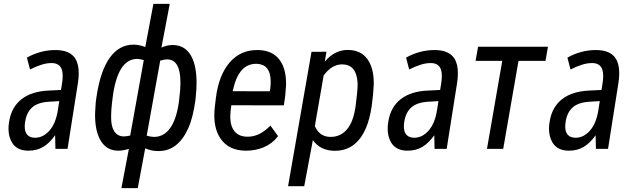

<svg xmlns="http://www.w3.org/2000/svg" viewBox="-20 -770 3269 993"><path d="M279.3 -200.7 286.6 -247.1 237.3 -244.1Q177.7 -241.2 147.9 -215.8Q118.2 -190.4 110.4 -142.6Q107.9 -127.9 107.9 -116.2Q107.9 -91.8 117.2 -78.1Q131.3 -57.6 161.1 -57.6Q203.1 -57.6 235.4 -94.2Q268.6 -131.3 279.3 -200.7ZM266.6 -511.2Q341.3 -511.2 369.1 -467.3Q387.7 -438 387.2 -390.1Q387.2 -366.7 382.8 -339.4L329.6 -2L329.1 0H327.6H268.1H266.6V-1.5L265.1 -70.3Q250 -49.8 235.4 -35.2Q220.7 -20.5 204.1 -10.7Q171.4 9.3 126.5 9.3Q66.9 9.3 41.5 -33.7Q23.9 -64 23.9 -105Q23.9 -122.1 27.3 -141.1Q39.1 -216.3 91.8 -257.3Q144.5 -298.3 234.4 -301.8L295.4 -304.7L300.3 -334.5Q304.2 -357.9 304.2 -376.5Q304.2 -403.8 295.9 -418.9Q282.2 -444.3 245.6 -443.8Q220.7 -443.8 193.8 -435.1Q166.5 -426.3 137.2 -411.6L135.3 -410.6L134.8 -412.6L119.6 -470.2L119.1 -471.7L120.6 -472.7Q152.3 -490.7 189.7 -501Q227.1 -511.2 266.6 -511.2Z M559.6 -241.2Q554.7 -197.8 554.7 -173.3Q554.7 -168.9 554.7 -165Q554.2 -118.2 569.8 -92.8Q586.4 -65.4 618.7 -64.5Q619.6 -64.5 621.1 -64.5Q632.8 -64.5 653.3 -68.8L723.6 -459Q705.6 -464.4 692.9 -465.3Q690.9 -465.3 689 -465.3Q638.2 -465.3 606 -413.6Q572.8 -359.9 561 -251.5ZM913.1 -333.5Q913.1 -338.4 913.1 -343.8Q913.1 -460.4 846.7 -462.9Q845.7 -462.9 844.7 -462.9Q830.6 -462.9 808.6 -456.5L738.8 -68.4Q755.4 -63 774.4 -62Q775.4 -62 776.4 -62Q826.7 -61.5 859.9 -107.4Q893.6 -154.3 905.8 -247.1L911.6 -302.7ZM674.8 -539.1Q701.7 -538.1 731.4 -526.9L773.4 -750H857.9L814.9 -523.9Q843.3 -537.1 871.6 -537.1H875.5Q939.9 -536.1 970.7 -476.6Q996.6 -426.8 996.6 -341.3Q996.6 -325.2 995.6 -307.6L991.2 -255.4Q978.5 -160.6 953.1 -105.5Q899.9 11.2 800.8 11.2Q798.3 11.2 795.9 11.2Q763.2 11.2 731 -2.9L692.4 203.1H607.9L646.5 0Q615.2 9.3 592.8 9.3Q531.7 9.8 500.5 -43Q471.7 -90.8 471.7 -175.8Q471.7 -183.6 472.2 -191.9L475.1 -240.7L479 -269Q499.5 -406.2 549.3 -473.6Q597.7 -539.1 670.4 -539.1Q672.9 -539.1 674.8 -539.1Z M1375 -297.9 1377.4 -308.6Q1380.4 -329.6 1379.9 -353Q1377.9 -436 1310.1 -439.9Q1307.1 -439.9 1304.7 -439.9Q1227.1 -439.9 1194.8 -341.3L1183.1 -298.3ZM1342.8 -7.8Q1300.3 9.3 1254.4 9.3Q1252 9.3 1249.5 9.3Q1163.6 8.3 1121.6 -51.8Q1088.4 -99.1 1088.4 -173.3Q1088.4 -193.4 1090.8 -215.3L1096.7 -264.6Q1111.3 -381.3 1168 -447.3Q1223.6 -511.2 1309.6 -511.2Q1312.5 -511.2 1315.4 -511.2Q1388.7 -509.3 1424.8 -461.9Q1459.5 -417 1459.5 -337.4Q1459.5 -333.5 1459.5 -329.6V-329.1L1455.1 -273.9L1448.2 -226.1V-225.1H1446.8L1176.3 -225.6Q1170.9 -188 1170.9 -165.5Q1170.9 -163.6 1170.9 -162.1Q1171.9 -116.2 1193.8 -89.8Q1215.8 -64 1257.3 -63Q1259.3 -63 1261.2 -63Q1289.1 -63 1315.9 -74.7Q1345.2 -87.4 1377.4 -119.1L1378.9 -120.1L1379.9 -118.7L1417.5 -66.9L1418 -65.9L1417.5 -64.9Q1402.3 -45.4 1383.8 -31.2Q1365.2 -17.1 1342.8 -7.8Z M1819.8 -226.1Q1829.6 -300.3 1829.6 -335Q1829.6 -340.8 1829.1 -345.7Q1822.3 -436 1751 -437Q1749.5 -437 1748.5 -437Q1695.8 -437 1653.8 -379.4L1608.4 -118.2Q1630.9 -64.9 1684.6 -62Q1687.5 -62 1690.4 -62Q1740.7 -62 1773.9 -100.1Q1808.6 -140.1 1819.8 -226.1ZM1874.5 -112.3Q1824.2 9.8 1712.4 9.8Q1709.5 9.8 1706.5 9.8Q1635.7 7.8 1598.1 -45.4L1553.7 191.4L1553.2 192.9H1551.8H1472.2H1469.7L1470.2 190.9L1590.8 -500.5L1591.3 -502H1592.8L1666 -502.4H1668V-500L1659.7 -451.2Q1710 -511.7 1778.3 -511.7Q1779.3 -511.7 1780.3 -511.7Q1848.6 -510.7 1882.3 -461.4Q1913.1 -416 1913.1 -338.9Q1913.1 -332.5 1912.6 -325.7Q1911.1 -285.6 1902.3 -220.7Q1892.6 -156.2 1874.5 -112.3Z M2240.2 -200.7 2247.6 -247.1 2198.2 -244.1Q2138.7 -241.2 2108.9 -215.8Q2079.1 -190.4 2071.3 -142.6Q2068.8 -127.9 2068.8 -116.2Q2068.8 -91.8 2078.1 -78.1Q2092.3 -57.6 2122.1 -57.6Q2164.1 -57.6 2196.3 -94.2Q2229.5 -131.3 2240.2 -200.7ZM2227.5 -511.2Q2302.2 -511.2 2330.1 -467.3Q2348.6 -438 2348.1 -390.1Q2348.1 -366.7 2343.8 -339.4L2290.5 -2L2290 0H2288.6H2229H2227.5V-1.5L2226.1 -70.3Q2210.9 -49.8 2196.3 -35.2Q2181.6 -20.5 2165 -10.7Q2132.3 9.3 2087.4 9.3Q2027.8 9.3 2002.4 -33.7Q1984.9 -64 1984.9 -105Q1984.9 -122.1 1988.3 -141.1Q2000 -216.3 2052.7 -257.3Q2105.5 -298.3 2195.3 -301.8L2256.3 -304.7L2261.2 -334.5Q2265.1 -357.9 2265.1 -376.5Q2265.1 -403.8 2256.8 -418.9Q2243.2 -444.3 2206.5 -443.8Q2181.6 -443.8 2154.8 -435.1Q2127.4 -426.3 2098.1 -411.6L2096.2 -410.6L2095.7 -412.6L2080.6 -470.2L2080.1 -471.7L2081.5 -472.7Q2113.3 -490.7 2150.6 -501Q2188 -511.2 2227.5 -511.2Z M2801.3 -455.1H2661.6L2582.5 0H2498.5L2577.6 -455.1H2439.5L2452.6 -528.3H2814Z M3074.7 -200.7 3082 -247.1 3032.7 -244.1Q2973.1 -241.2 2943.4 -215.8Q2913.6 -190.4 2905.8 -142.6Q2903.3 -127.9 2903.3 -116.2Q2903.3 -91.8 2912.6 -78.1Q2926.8 -57.6 2956.5 -57.6Q2998.5 -57.6 3030.8 -94.2Q3064 -131.3 3074.7 -200.7ZM3062 -511.2Q3136.7 -511.2 3164.6 -467.3Q3183.1 -438 3182.6 -390.1Q3182.6 -366.7 3178.2 -339.4L3125 -2L3124.5 0H3123H3063.5H3062V-1.5L3060.5 -70.3Q3045.4 -49.8 3030.8 -35.2Q3016.1 -20.5 2999.5 -10.7Q2966.8 9.3 2921.9 9.3Q2862.3 9.3 2836.9 -33.7Q2819.3 -64 2819.3 -105Q2819.3 -122.1 2822.8 -141.1Q2834.5 -216.3 2887.2 -257.3Q2939.9 -298.3 3029.8 -301.8L3090.8 -304.7L3095.7 -334.5Q3099.6 -357.9 3099.6 -376.5Q3099.6 -403.8 3091.3 -418.9Q3077.6 -444.3 3041 -443.8Q3016.1 -443.8 2989.3 -435.1Q2961.9 -426.3 2932.6 -411.6L2930.7 -410.6L2930.2 -412.6L2915 -470.2L2914.6 -471.7L2916 -472.7Q2947.8 -490.7 2985.1 -501Q3022.5 -511.2 3062 -511.2Z"/></svg>

Font: MAUL Condensed Italic
Style: Condenced Regular Italic
Weight: 400
Italic angle: -12°
Designer: MAUL
Version: Version 1.0; 2020; ttfautohint (v1.8.3)